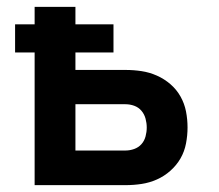

<svg xmlns="http://www.w3.org/2000/svg" viewBox="-20 -540 640 560"><path d="M81 0V-387H24V-469H81V-520H200V-469H311V-387H200V-336H346Q370 -336 393 -332.5Q416 -329 437.5 -319.5Q459 -310 477 -294.5Q495 -279 506.5 -258.5Q518 -238 522.5 -215Q527 -192 527 -168Q527 -145 522.5 -121.5Q518 -98 506.5 -78Q495 -58 477 -42Q459 -26 437.5 -16.5Q416 -7 393 -3.5Q370 0 346 0ZM200 -101H346Q359 -101 371.5 -105.5Q384 -110 392.5 -119.5Q401 -129 404.5 -142Q408 -155 408 -168Q408 -181 404.5 -194Q401 -207 392.5 -217Q384 -227 371.5 -231.5Q359 -236 346 -236H200Z"/></svg>

Font: Iosevka Book
Style: Bold
Weight: 700
Designer: Belleve Invis
Foundry: Belleve Invis
Version: Version 28.0.7; ttfautohint (v1.8.3)